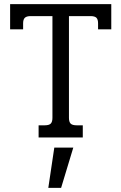

<svg xmlns="http://www.w3.org/2000/svg" viewBox="-20 -666 588 930"><path d="M167 -59H196Q218 -59 226 -67.5Q234 -76 234 -95V-588H129Q109 -588 100.5 -580Q92 -572 92 -553V-524H29V-646H519V-524H455V-553Q455 -572 447 -580Q439 -588 418 -588H314V-95Q314 -76 322 -67.5Q330 -59 352 -59H381V0H167ZM243 49H335L276 244H214Z"/></svg>

Font: Pridi Light
Style: Regular
Weight: 300
Designer: Katatrad Team
Foundry: CadsonDemak
Version: Version 1.003